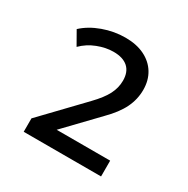

<svg xmlns="http://www.w3.org/2000/svg" viewBox="-110 -807 619 632"><g transform="rotate(30 200.0 -491.0)"><path d="M58 -273V-324L200 -472Q231 -504 244 -529.5Q257 -555 257 -582Q257 -615 238 -632Q219 -649 183 -649Q154 -649 123 -637Q92 -625 69 -602L40 -653Q68 -679 109.5 -694Q151 -709 194 -709Q236 -709 266.5 -694Q297 -679 313.5 -652Q330 -625 330 -589Q330 -553 314 -520Q298 -487 262 -451L141 -325V-333H352V-273Z"/></g></svg>

Font: Nunito Sans 12pt ExtraLight 11pt
Style: Regular
Weight: 400
Version: Version 3.101;gftools[0.9.27]